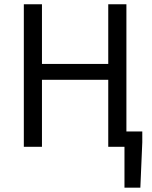

<svg xmlns="http://www.w3.org/2000/svg" viewBox="-20 -676 701 884"><path d="M553.1 188V0H515.2V-70.7H635.1V-20.8L626.2 188ZM89.7 0V-656.3H173.2V-381.5H478.4V-656.3H562V0H478.4V-308.6H173.2V0Z"/></svg>

Font: SourceSans3VF
Style: Regular
Weight: 200
Designer: Paul D. Hunt
Foundry: Adobe
Version: Version 3.052;hotconv 1.1.0;makeotfexe 2.6.0